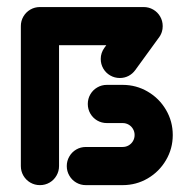

<svg xmlns="http://www.w3.org/2000/svg" viewBox="-20 -539 543 559"><path d="M96.3 0Q81.1 0 68.3 -7.4Q55.6 -14.8 48.1 -27.6Q40.7 -40.4 40.7 -55.6V-461.5H151.9V-55.6Q151.9 -40.4 144.4 -27.6Q137 -14.8 124.3 -7.4Q111.5 0 96.3 0ZM235.6 -236.3Q235.6 -251.5 243 -264.3Q250.4 -277 263.1 -284.4Q275.9 -291.9 291.1 -291.9H337Q376.7 -291.9 410.2 -272.2Q443.7 -252.6 463.3 -219.1Q483 -185.6 483 -145.9Q483 -106.3 463.3 -72.8Q443.7 -39.3 410.2 -19.6Q376.7 0 337 0H230Q214.8 0 202 -7.4Q189.3 -14.8 181.9 -27.6Q174.4 -40.4 174.4 -55.6Q174.4 -70.7 181.9 -83.5Q189.3 -96.3 202 -103.7Q214.8 -111.1 230 -111.1H337Q346.7 -111.1 354.6 -115.7Q362.6 -120.4 367.2 -128.3Q371.9 -136.3 371.9 -145.9Q371.9 -155.6 367.2 -163.5Q362.6 -171.5 354.6 -176.1Q346.7 -180.7 337 -180.7H291.1Q275.9 -180.7 263.1 -188.1Q250.4 -195.6 243 -208.3Q235.6 -221.1 235.6 -236.3ZM453.7 -463Q453.7 -447.8 446.3 -435Q438.9 -422.2 426.1 -414.8Q413.3 -407.4 398.1 -407.4H96.3Q81.1 -407.4 68.3 -414.8Q55.6 -422.2 48.1 -435Q40.7 -447.8 40.7 -463Q40.7 -478.1 48.1 -490.9Q55.6 -503.7 68.3 -511.1Q81.1 -518.5 96.3 -518.5H398.1Q413.3 -518.5 426.1 -511.1Q438.9 -503.7 446.3 -490.9Q453.7 -478.1 453.7 -463ZM398.1 -518.5Q413.3 -518.5 426.1 -511.1Q438.9 -503.7 446.3 -490.9Q453.7 -478.1 453.7 -463Q453.7 -444.1 442.6 -429.6L373.7 -334.8Q365.9 -324.1 354.3 -318Q342.6 -311.9 328.9 -311.9Q313.7 -311.9 300.9 -319.3Q288.1 -326.7 280.7 -339.4Q273.3 -352.2 273.3 -367.4Q273.3 -385.2 284.1 -400L353.3 -495.9Q361.5 -506.3 373 -512.4Q384.4 -518.5 398.1 -518.5Z"/></svg>

Font: 26F Galaxy Sans
Style: Regular
Weight: 400
Designer: C₂₉H₂₅N₃O₅
Version: Version 1.100;FEAKit 1.0